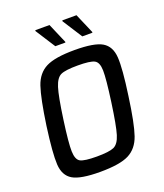

<svg xmlns="http://www.w3.org/2000/svg" viewBox="-159 -983 934 1096"><g transform="rotate(-20 308.5 -435.5)"><path d="M38 0ZM60 -344Q83 -504 106 -572Q129 -640 184 -668Q239 -696 358 -696Q478 -696 525 -668Q572 -640 576.5 -572Q581 -504 558 -344Q536 -184 512.5 -116Q489 -48 434 -20Q379 8 259 8Q140 8 93 -20Q46 -48 42 -116Q38 -184 60 -344ZM454 -344Q473 -480 472 -530.5Q471 -581 445.5 -594Q420 -607 345 -607Q270 -607 242 -594Q214 -581 198 -530.5Q182 -480 163 -344Q144 -208 145.5 -157.5Q147 -107 171.5 -94Q196 -81 271 -81Q346 -81 375 -94Q404 -107 419.5 -157.5Q435 -208 454 -344ZM324 -754H263L186 -874L187 -879H273L325 -758ZM488 -754H427L350 -874L351 -879H437L489 -758Z"/></g></svg>

Font: Assailand Medium
Style: Italic
Weight: 500
Italic angle: -8°
Designer: Hector Gatti with collaboration of the Omnibus-Type team
Foundry: Omnibus-Type
Version: Version 0.072;October 19, 2019;FontCreator 12.0.0.2547 64-bi